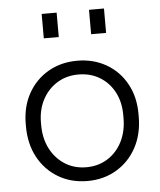

<svg xmlns="http://www.w3.org/2000/svg" viewBox="-51 -738 661 792"><g transform="rotate(-5 279.5 -341.5)"><path d="M280 10Q212 10 159 -21.5Q106 -53 76 -108.5Q46 -164 46 -237V-246Q46 -317 76 -371.5Q106 -426 159 -457Q212 -488 280 -488Q347 -488 400 -457.5Q453 -427 483 -372.5Q513 -318 513 -248V-237Q513 -164 483 -108.5Q453 -53 400 -21.5Q347 10 280 10ZM280 -47Q330 -47 368.5 -71.5Q407 -96 428.5 -138.5Q450 -181 450 -237V-248Q450 -302 428.5 -343Q407 -384 368.5 -407.5Q330 -431 280 -431Q230 -431 191.5 -407Q153 -383 131 -341.5Q109 -300 109 -246V-237Q109 -181 131 -138.5Q153 -96 191.5 -71.5Q230 -47 280 -47ZM347 -592V-693H409V-592ZM151 -592V-693H213V-592Z"/></g></svg>

Font: SUSE Thin Light
Style: Regular
Weight: 300
Version: Version 1.000